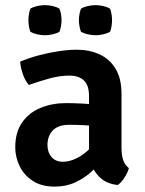

<svg xmlns="http://www.w3.org/2000/svg" viewBox="-20 -696 550 730"><path d="M38 -135.5Q38 -193.5 64.5 -231Q91 -268.5 135 -286.2Q179 -304 232 -304Q258 -304 293 -302.2Q328 -300.5 357 -294V-213Q332 -218.5 300 -220Q268 -221.5 242.5 -221.5Q202 -221.5 181.2 -200.5Q160.5 -179.5 160.5 -144Q160.5 -117.5 175.8 -99.2Q191 -81 219 -81Q253 -81 290 -105Q327 -129 352 -174L370.5 -86.5Q351.5 -64.5 325.8 -41.5Q300 -18.5 265.8 -2.5Q231.5 13.5 187.5 13.5Q137 13.5 103.8 -8.8Q70.5 -31 54.2 -65.2Q38 -99.5 38 -135.5ZM470 -56.5Q465.5 -39.5 453.2 -20.5Q441 -1.5 427.5 7.5Q391 3.5 368 -14.5Q345 -32.5 333.2 -57.8Q321.5 -83 318.5 -109.5V-330Q318.5 -371.5 299.2 -390Q280 -408.5 243 -408.5Q207.5 -408.5 168.2 -397.8Q129 -387 90 -373Q76 -388 67.2 -413.2Q58.5 -438.5 56.5 -461.5Q87 -474.5 124.5 -484.8Q162 -495 200.8 -501Q239.5 -507 272.5 -507Q319.5 -507 358 -489.5Q396.5 -472 419.2 -435Q442 -398 442 -338V-134Q442 -108 447.8 -89Q453.5 -70 470 -56.5ZM88 -619Q88 -629 89.8 -641.2Q91.5 -653.5 95.5 -663Q106 -669.5 121.5 -673Q137 -676.5 150.5 -676.5Q164.5 -676.5 180 -673Q195.5 -669.5 206 -663Q210 -653.5 212 -641.2Q214 -629 214 -619Q214 -609.5 212 -597.2Q210 -585 206 -575Q195.5 -569 180 -565.5Q164.5 -562 150.5 -562Q137 -562 121.5 -565.5Q106 -569 95.5 -575Q91.5 -585 89.8 -597.2Q88 -609.5 88 -619ZM280 -619Q280 -629 282 -641.2Q284 -653.5 288 -663Q298.5 -669.5 314 -673Q329.5 -676.5 343.5 -676.5Q357 -676.5 372.5 -673Q388 -669.5 398.5 -663Q402.5 -653.5 404.2 -641.2Q406 -629 406 -619Q406 -609.5 404.2 -597.2Q402.5 -585 398.5 -575Q388 -569 372.5 -565.5Q357 -562 343.5 -562Q329.5 -562 314 -565.5Q298.5 -569 288 -575Q284 -585 282 -597.2Q280 -609.5 280 -619Z"/></svg>

Font: Signika Negative Light SemiBold
Style: Regular
Weight: 600
Version: Version 2.001